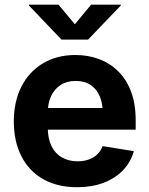

<svg xmlns="http://www.w3.org/2000/svg" viewBox="-20 -783 632 814"><path d="M306.6 10.7Q223.6 10.7 163.3 -23.4Q103 -57.6 70.8 -120.4Q38.6 -183.1 38.6 -268.6Q38.6 -352.5 70.8 -415.8Q103 -479 161.9 -514.4Q220.7 -549.8 299.8 -549.8Q353.5 -549.8 399.9 -532.5Q446.3 -515.1 481.2 -480.7Q516.1 -446.3 535.6 -394.5Q555.2 -342.8 555.2 -273.9V-233.4H97.7V-325.2H484.4L416 -300.8Q416 -343.3 403.1 -374.3Q390.1 -405.3 364.5 -422.6Q338.9 -439.9 300.8 -439.9Q263.2 -439.9 236.8 -422.6Q210.4 -405.3 196.5 -375.2Q182.6 -345.2 182.6 -306.6V-242.2Q182.6 -195.8 198.2 -163.8Q213.9 -131.8 242.7 -115.5Q271.5 -99.1 309.1 -99.1Q335 -99.1 356.2 -106.7Q377.4 -114.3 392.3 -128.4Q407.2 -142.6 415 -163.6L547.4 -142.1Q534.7 -96.2 502 -61.8Q469.2 -27.3 419.7 -8.3Q370.1 10.7 306.6 10.7ZM228 -763.2 297.4 -680.2 366.2 -763.2H492.2V-759.8L353.5 -615.2H240.7L102.5 -759.8V-763.2Z"/></svg>

Font: Inter 16pt
Style: Bold
Weight: 700
Version: Version 4.001;git-66647c0bb